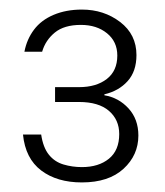

<svg xmlns="http://www.w3.org/2000/svg" viewBox="-20 -728 345 401"><path d="M151 -347Q99 -347 66 -372Q33 -397 28 -447H66Q70 -420 82 -405Q94 -390 112.5 -384.5Q131 -379 151 -379Q186 -379 207.5 -396.5Q229 -414 229 -448Q229 -478 207.5 -496.5Q186 -515 145 -515H95V-546H145Q181 -546 203 -563Q225 -580 225 -612Q225 -641 203.5 -658.5Q182 -676 149 -676Q114 -676 94.5 -660Q75 -644 68 -620H31Q36 -646 51 -666Q66 -686 92 -697Q118 -708 151 -708Q197 -708 231 -682Q265 -656 265 -613Q265 -579 246.5 -558.5Q228 -538 198 -531V-529Q228 -524 248.5 -501.5Q269 -479 269 -445Q269 -404 238 -375.5Q207 -347 151 -347Z"/></svg>

Font: DM Sans 24pt ExtraLight
Style: Regular
Weight: 250
Designer: Colophon Foundry, Jonny Pinhorn
Foundry: Colophon Foundry
Version: Version 4.004;gftools[0.9.30]